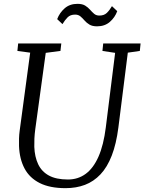

<svg xmlns="http://www.w3.org/2000/svg" viewBox="-20 -969 752 999"><path d="M645 -695 596 -306Q585 -220 561.5 -159.5Q538 -99 502.8 -61.8Q467.5 -24.5 422 -7.2Q376.5 10 321 10Q239.5 10 186.8 -16.5Q134 -43 107.8 -92.2Q81.5 -141.5 79 -209Q78.5 -227.5 79 -248Q79.5 -268.5 82.5 -290L137 -695L70.5 -704L74.5 -743H299L294.5 -704L218 -694L163.5 -296.5Q160 -270.5 159 -248Q158 -225.5 158.5 -204.5Q160.5 -153 178.5 -114.8Q196.5 -76.5 234.2 -55.8Q272 -35 333.5 -35Q386 -35 426 -64.5Q466 -94 492.5 -154Q519 -214 530.5 -306L579 -694L513 -704L517 -743H711.5L707.5 -704ZM485 -832Q460.5 -832 445.5 -841Q430.5 -850 420 -862.2Q409.5 -874.5 398.5 -883.8Q387.5 -893 371 -893Q346 -893 332 -879Q318 -865 305 -843.5L277.5 -869.5Q290 -902.5 316.5 -925.8Q343 -949 383 -949Q408.5 -949 423.2 -939.8Q438 -930.5 448.5 -918.5Q459 -906.5 469.8 -897.2Q480.5 -888 497 -888Q521.5 -888 535.8 -901.8Q550 -915.5 562.5 -937L590 -911Q578 -878 551.5 -855Q525 -832 485 -832Z"/></svg>

Font: Merriweather 24pt Light
Style: Italic
Weight: 300
Italic angle: -7.8°
Version: Version 2.101